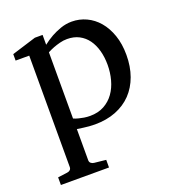

<svg xmlns="http://www.w3.org/2000/svg" viewBox="-131 -594 820 912"><g transform="rotate(-20 279.5 -138.0)"><path d="M424.8 -243.2Q424.8 -281.7 415.8 -314.9Q406.7 -348.1 389.2 -372.3Q371.6 -396.5 345.5 -410.2Q319.3 -423.8 285.2 -423.8Q266.1 -423.8 247.8 -418.9Q229.5 -414.1 215.3 -408.7Q198.7 -402.3 183.1 -394V-59.1Q194.8 -54.2 208 -50.8Q219.2 -47.9 233.9 -45.4Q248.5 -43 264.2 -43Q305.2 -43 335.4 -59.6Q365.7 -76.2 385.5 -104Q405.3 -131.8 415 -168Q424.8 -204.1 424.8 -243.2ZM524.9 -256.8Q524.9 -198.2 507.6 -150.1Q490.2 -102.1 457.8 -68.1Q425.3 -34.2 378.2 -15.6Q331.1 2.9 272 2.9Q258.3 2.9 242.7 1.7Q227.1 0.5 213.9 -1.5Q198.2 -3.4 183.1 -5.9V151.9Q183.1 161.1 189.5 166.5Q195.8 171.9 205.1 172.9L264.2 179.2V217.8H21V179.2L68.8 172.9Q78.1 171.9 84 166.5Q89.8 161.1 89.8 151.9V-411.1H21V-443.8L144 -481.9H183.1V-432.1Q204.6 -449.2 229 -462.9Q250 -474.6 277.3 -484.4Q304.7 -494.1 334 -494.1Q372.6 -494.1 407.2 -478Q441.9 -461.9 468 -431.4Q494.1 -400.9 509.5 -356.7Q524.9 -312.5 524.9 -256.8Z"/></g></svg>

Font: Charis SIL CyrE
Style: Regular
Weight: 400
Foundry: SIL International
Version: Version 5.000